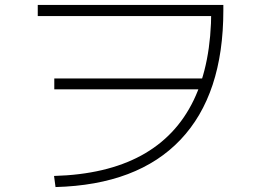

<svg xmlns="http://www.w3.org/2000/svg" viewBox="-20 -736 1040 778"><path d="M199 -23Q411 -29 552.5 -106Q694 -183 765 -330.5Q836 -478 836 -694L860 -671H133V-716H885V-694Q885 -353 711.5 -170Q538 13 205 22ZM200 -374V-418H820V-374Z"/></svg>

Font: M PLUS 2 Light
Style: Regular
Weight: 300
Designer: Coji Morishita
Foundry: UNDERFOREST DESIGN
Version: Version 1.001